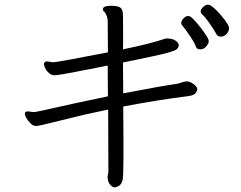

<svg xmlns="http://www.w3.org/2000/svg" viewBox="-20 -745 1040 829"><path d="M827 -541Q819 -563 797 -594.5Q775 -626 768 -633.5Q761 -641 763 -650Q765 -659 774.5 -667.5Q784 -676 791.5 -676Q799 -676 805.5 -671Q812 -666 825 -651.5Q838 -637 851 -619.5Q864 -602 873.5 -587Q883 -572 881 -563Q879 -554 869 -543Q859 -532 845 -532Q831 -532 827 -541ZM512 -285Q515 8 510 29.5Q505 51 493.5 57.5Q482 64 474.5 64Q467 64 458 55Q449 46 446 32.5Q443 19 445.5 11Q448 3 448 -7L447 -272Q344 -251 246.5 -226Q149 -201 136 -201Q123 -201 112 -212Q101 -223 93.5 -236Q86 -249 87.5 -256.5Q89 -264 101 -264L126 -261Q135 -261 218 -280Q301 -299 446 -329L445 -462Q442 -461 420.5 -457Q399 -453 367 -446.5Q335 -440 281.5 -430Q228 -420 215 -420Q202 -420 191 -430Q180 -440 174.5 -452Q169 -464 170 -470Q172 -480 183 -480L209 -476Q226 -476 446 -519L445 -658Q444 -669 439 -680.5Q434 -692 428.5 -696Q423 -700 425 -707V-709Q429 -720 459.5 -720Q490 -720 500.5 -711.5Q511 -703 511 -677.5Q511 -652 511.5 -609.5Q512 -567 511 -532Q629 -556 693 -578L699 -579Q726 -579 739.5 -568.5Q753 -558 752 -548L751 -546Q750 -538 742.5 -532Q735 -526 703.5 -517Q672 -508 511 -475L512 -342Q679 -374 749 -384Q757 -386 766 -389.5Q775 -393 787 -393.5Q799 -394 815 -382.5Q831 -371 832 -360L831 -355Q827 -339 808 -333L793 -330Q658 -313 512 -285ZM916 -595Q879 -659 851 -685Q845 -691 847 -699.5Q849 -708 859 -716.5Q869 -725 877 -725Q895 -725 933.5 -680Q972 -635 969 -620Q966 -605 956 -596Q946 -587 933.5 -587Q921 -587 916 -595Z"/></svg>

Font: LXGW Bright GB
Style: Italic
Weight: 400
Italic angle: -12°
Designer: Christian Thalmann (Catharsis Fonts)
Foundry: LXGW / Christian Thalmann (Catharsis Fonts) / Fontworks Inc.
Version: Version 5.510